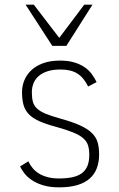

<svg xmlns="http://www.w3.org/2000/svg" viewBox="-20 -786 507 821"><path d="M403.8 -125Q403.8 -92.8 394 -66.9Q384.3 -41 363.8 -22.7Q343.3 -4.4 310.8 5.4Q278.3 15.1 232.9 15.1Q192.9 15.1 163.8 6.1Q134.8 -2.9 115 -16.6Q95.2 -30.3 83.5 -45.9Q71.8 -61.5 65.9 -74.2L101.1 -96.2Q108.4 -80.6 119.6 -67.1Q130.9 -53.7 146.7 -43.9Q162.6 -34.2 183.6 -28.6Q204.6 -22.9 231.9 -22.9Q263.2 -22.9 287.6 -27.8Q312 -32.7 328.4 -44.2Q344.7 -55.7 353.3 -75.2Q361.8 -94.7 361.8 -124Q361.8 -147.5 356.4 -164.6Q351.1 -181.6 335.7 -195.1Q320.3 -208.5 292.7 -219.7Q265.1 -231 221.2 -243.2Q177.2 -254.9 148.7 -267.6Q120.1 -280.3 103.8 -297.1Q87.4 -314 80.8 -336.7Q74.2 -359.4 74.2 -392.1Q74.2 -417.5 83.7 -441.7Q93.3 -465.8 113 -484.9Q132.8 -503.9 163.6 -515.4Q194.3 -526.9 236.8 -526.9Q271.5 -526.9 296.9 -519.3Q322.3 -511.7 340.8 -499.3Q359.4 -486.8 371.8 -470Q384.3 -453.1 393.1 -435.1L356.9 -416Q338.4 -454.1 311 -471.4Q283.7 -488.8 238.8 -488.8Q207.5 -488.8 184.6 -481.7Q161.6 -474.6 146.5 -461.7Q131.3 -448.7 123.8 -430.9Q116.2 -413.1 116.2 -391.1Q116.2 -368.2 120.4 -351.8Q124.5 -335.4 137.2 -323Q149.9 -310.5 173.3 -300.5Q196.8 -290.5 234.9 -279.8Q289.1 -265.1 322 -250Q355 -234.9 373.3 -216.8Q391.6 -198.7 397.7 -176.5Q403.8 -154.3 403.8 -125ZM263.7 -589.8H203.6L89.4 -766.1H124.5L233.4 -624L340.3 -766.1H375.5Z"/></svg>

Font: Clear Sans Thin
Style: Regular
Weight: 250
Foundry: Intel Corporation
Version: Version 1.00